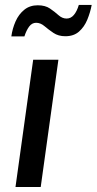

<svg xmlns="http://www.w3.org/2000/svg" viewBox="-20 -751 388 771"><path d="M42.2 0 113.2 -511H214.5L143.5 0ZM25.5 -604.8Q29.8 -636.2 42.5 -665Q55.2 -693.8 77.5 -711.8Q99.8 -729.8 131.8 -729.8Q161.8 -729.8 180.9 -716.6Q200 -703.5 215 -690Q230 -676.5 247.5 -676.5Q264.5 -676.5 276.6 -690.9Q288.8 -705.2 296.5 -731.2H348.2Q342.5 -701 330.5 -671.9Q318.5 -642.8 297.2 -624.1Q276 -605.5 242.5 -605.5Q214.2 -605.5 194.4 -619Q174.5 -632.5 158.6 -646Q142.8 -659.5 125 -659.5Q108.5 -659.5 97.1 -644.4Q85.8 -629.2 78 -604.8Z"/></svg>

Font: Chivo Medium
Style: Italic
Weight: 500
Italic angle: -8.05°
Designer: Hector Gatti
Foundry: Omnibus-Type
Version: Version 2.002